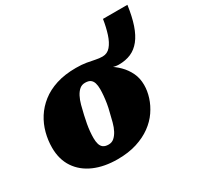

<svg xmlns="http://www.w3.org/2000/svg" viewBox="-157 -897 1116 1090"><g transform="rotate(-30 401.5 -352.0)"><path d="M277 -299Q271 -273 266.5 -248Q262 -223 260 -200.5Q258 -178 258 -158Q258 -136 263 -119Q268 -102 280.5 -93Q293 -84 315 -84Q336 -84 351 -97Q366 -110 377.5 -131.5Q389 -153 396.5 -181.5Q404 -210 411 -240Q418 -266 422 -291Q426 -316 428 -339Q430 -362 430 -381Q430 -404 425 -420.5Q420 -437 408 -446Q396 -455 373 -455Q352 -455 337 -442.5Q322 -430 310.5 -408Q299 -386 291.5 -358Q284 -330 277 -299ZM517 -469 560 -465 554 -441 534 -467Q568 -448 596 -420Q624 -392 641 -356.5Q658 -321 658 -277Q658 -238 645 -197Q632 -156 606 -118Q580 -80 539.5 -50.5Q499 -21 444 -3.5Q389 14 318 14Q231 14 165.5 -14.5Q100 -43 63.5 -97.5Q27 -152 27 -229Q27 -277 39.5 -324.5Q52 -372 78 -413Q104 -454 144.5 -486Q185 -518 241 -536Q297 -554 370 -554Q409 -554 438 -549Q467 -544 490 -539Q513 -534 535 -534Q566 -534 587 -558.5Q608 -583 621.5 -625Q635 -667 643 -718H803Q793 -646 775.5 -594.5Q758 -543 732 -510.5Q706 -478 671.5 -463Q637 -448 592 -448Q580 -448 567.5 -450.5Q555 -453 542 -457.5Q529 -462 517 -469Z"/></g></svg>

Font: Roboto Serif 20pt Black
Style: Italic
Weight: 900
Italic angle: -10°
Version: Version 1.008